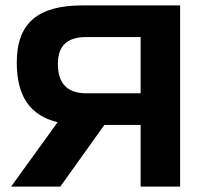

<svg xmlns="http://www.w3.org/2000/svg" viewBox="-20 -690 744 710"><path d="M285 -670C124 -670 42 -608 42 -459C42 -334 91 -263 193 -238L21 0H203L366 -228H500V0H646V-670ZM194 -454C194 -522 230 -553 299 -553H500V-345H299C229 -345 194 -381 194 -454Z"/></svg>

Font: LT Wave Bold
Style: Regular
Weight: 700
Designer: Daniel Lyons
Version: Version 2.5 (Glyphs App)